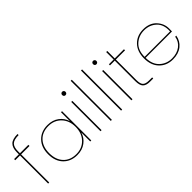

<svg xmlns="http://www.w3.org/2000/svg" viewBox="105 -1619 2505 2505"><g transform="rotate(-45 1357.5 -366.5)"><path d="M108 0V-519H20V-540H108V-578Q108 -660 148 -700Q188 -740 283 -740V-720Q196 -720 162 -686.5Q128 -653 128 -578V-540H283V-519H128V0Z M641 -547Q734 -547 798.5 -498.5Q863 -450 885 -375V-540H904V0H885V-165Q863 -90 798.5 -41.5Q734 7 641 7Q523 7 450.5 -68Q378 -143 378 -270Q378 -397 450.5 -472Q523 -547 641 -547ZM641 -529Q529 -529 463.5 -459.5Q398 -390 398 -270Q398 -150 463.5 -80.5Q529 -11 641 -11Q748 -11 816.5 -82.5Q885 -154 885 -270Q885 -386 816.5 -457.5Q748 -529 641 -529Z M1074 0V-540H1094V0ZM1054 -687Q1054 -701 1062.5 -709.5Q1071 -718 1084 -718Q1097 -718 1106 -709.5Q1115 -701 1115 -687Q1115 -672 1106 -663.5Q1097 -655 1084 -655Q1071 -655 1062.5 -663.5Q1054 -672 1054 -687Z M1264 0V-740H1284V0Z M1454 0V-740H1474V0Z M1644 0V-540H1664V0ZM1624 -687Q1624 -701 1632.5 -709.5Q1641 -718 1654 -718Q1667 -718 1676 -709.5Q1685 -701 1685 -687Q1685 -672 1676 -663.5Q1667 -655 1654 -655Q1641 -655 1632.5 -663.5Q1624 -672 1624 -687Z M1857 -142V-520H1769V-540H1857V-678H1877V-540H2047V-520H1877V-142Q1877 -71 1902 -45.5Q1927 -20 1990 -20H2047V0H1988Q1918 0 1887.5 -32Q1857 -64 1857 -142Z M2167 -279H2637Q2644 -401 2575.5 -465Q2507 -529 2407 -529Q2307 -529 2237 -465Q2167 -401 2167 -279ZM2655 -183Q2641 -98 2575.5 -45.5Q2510 7 2407 7Q2292 7 2219.5 -67.5Q2147 -142 2147 -270Q2147 -398 2219.5 -472.5Q2292 -547 2407 -547Q2523 -547 2589 -477Q2655 -407 2655 -315Q2655 -279 2654 -261H2167Q2169 -139 2238.5 -75Q2308 -11 2407 -11Q2498 -11 2560 -57Q2622 -103 2635 -183Z"/></g></svg>

Font: SVN-Poppins Thin
Style: Regular
Weight: 100
Designer: Ninad Kale (Devanagari), Jonny Pinhorn (Latin)
Foundry: Indian Type Foundry
Version: Version 3.002 2017